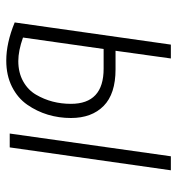

<svg xmlns="http://www.w3.org/2000/svg" viewBox="4 -566 573 622"><g transform="rotate(90 291.0 -255.5)"><path d="M205.1 -342.8Q284.7 -342.8 323.7 -304.2Q362.8 -265.6 362.8 -198.2Q362.8 -159.7 352.1 -123.8Q341.3 -87.9 319.8 -56.9Q298.3 -25.9 261.5 -7.3Q224.6 11.2 176.8 11.2Q119.6 11.2 53.2 -16.1L125 -522H169.9L145 -342.8ZM486.8 -522H532.2L458 0H413.1ZM178.2 -27.8Q215.8 -27.8 243.9 -43.5Q272 -59.1 287.1 -85Q302.2 -110.8 309.6 -139.2Q316.9 -167.5 316.9 -198.2Q316.9 -304.2 203.1 -304.2H139.2L102.1 -43Q145 -27.8 178.2 -27.8Z"/></g></svg>

Font: Fira Sans Compressed ExtraLight
Style: Italic
Weight: 250
Width: 3
Italic angle: -8°
Designer: Carrois Corporate & Edenspiekermann AG
Foundry: Carrois Corporate GbR & Edenspiekermann AG
Version: Version 4.203;PS 004.203;hotconv 1.0.88;makeotf.lib2.5.64775